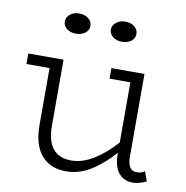

<svg xmlns="http://www.w3.org/2000/svg" viewBox="-79 -761 826 851"><g transform="rotate(10 334.0 -335.5)"><path d="M210 -594.2Q185.5 -594.2 169.2 -606.9Q152.8 -619.6 152.8 -639.2Q152.8 -658.7 169.4 -671.9Q186 -685.1 210 -685.1Q235.4 -685.1 251.7 -671.9Q268.1 -658.7 268.1 -639.2Q268.1 -619.6 251.7 -606.9Q235.4 -594.2 210 -594.2ZM417 -594.2Q393.6 -594.2 376.7 -607.2Q359.9 -620.1 359.9 -639.2Q359.9 -658.2 376.7 -671.6Q393.6 -685.1 417 -685.1Q442.4 -685.1 458.7 -671.9Q475.1 -658.7 475.1 -639.2Q475.1 -619.6 458.7 -606.9Q442.4 -594.2 417 -594.2ZM618.2 -46.9 633.8 -3.9Q600.6 12.2 573.2 12.2Q532.2 12.2 509 -16.6Q485.8 -45.4 485.8 -98.1V-106.9Q433.6 -48.8 381.6 -17.3Q329.6 14.2 272 14.2Q201.2 14.2 161.6 -32.5Q122.1 -79.1 122.1 -168V-423.8H18.1V-471.2H176.8V-173.8Q176.8 -37.1 288.1 -37.1Q335.9 -37.1 386.7 -67.9Q437.5 -98.6 485.8 -152.8V-423.8H392.1V-471.2H541V-100.1Q541 -36.1 581.1 -36.1Q604.5 -36.1 618.2 -46.9Z"/></g></svg>

Font: BioRhyme Light
Style: Regular
Weight: 300
Designer: Aoife Mooney
Foundry: Aoife Mooney Type
Version: Version 1.500;PS 001.500;hotconv 1.0.88;makeotf.lib2.5.64775